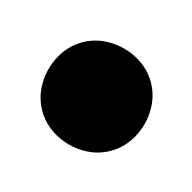

<svg xmlns="http://www.w3.org/2000/svg" viewBox="-36 -1026 171 171"><g transform="rotate(-15 50.0 -940.0)"><path d="M0 -940Q0 -927 7 -915.5Q14 -904 25.5 -897Q37 -890 50 -890Q63 -890 74.5 -897Q86 -904 93 -915.5Q100 -927 100 -940Q100 -953 93 -964.5Q86 -976 74.5 -983Q63 -990 50 -990Q37 -990 25.5 -983Q14 -976 7 -964.5Q0 -953 0 -940Z"/></g></svg>

Font: Linefont
Style: Regular
Weight: 400
Monospace: yes
Version: Version 3.002;gftools[0.9.33]